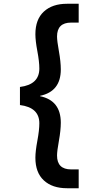

<svg xmlns="http://www.w3.org/2000/svg" viewBox="-20 -831 498 1020"><path d="M336 169Q258 169 213 127.5Q168 86 168 7Q168 -27 178.5 -83.5Q189 -140 189 -176Q189 -260 86 -273V-369Q189 -382 189 -467Q189 -503 178.5 -559Q168 -615 168 -649Q168 -728 213 -769.5Q258 -811 336 -811H398V-711H358Q283 -711 283 -637Q283 -614 293 -558.5Q303 -503 303 -462Q303 -345 193 -322V-320Q303 -297 303 -179Q303 -139 293 -83.5Q283 -28 283 -5Q283 69 358 69H398V169Z"/></svg>

Font: AWOL-DM SemiBold
Style: Regular
Weight: 600
Designer: Colophon Foundry, Jonny Pinhorn, Mikhail Sharanda
Foundry: Colophon Foundry
Version: Version 1.000;Glyphs 3.2.3 (3260)